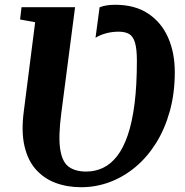

<svg xmlns="http://www.w3.org/2000/svg" viewBox="-20 -773 772 803"><path d="M319.5 10Q261 10 212.2 -8.2Q163.5 -26.5 129.8 -64.5Q96 -102.5 82.2 -162.8Q68.5 -223 79.5 -307L127 -680L64 -691.5L70 -743H294L236.5 -301Q223.5 -202 231.8 -148.8Q240 -95.5 267.5 -75.5Q295 -55.5 340.5 -55.5Q378.5 -55.5 411.2 -71.2Q444 -87 470 -120.5Q496 -154 514.5 -208.2Q533 -262.5 542.8 -339.5Q552.5 -416.5 552.5 -518.5Q552.5 -568.5 544.5 -595Q536.5 -621.5 519.8 -631Q503 -640.5 476 -640.5Q449 -640.5 423.8 -633.8Q398.5 -627 379.5 -615L396.5 -742.5Q410.5 -748 426.5 -750.5Q442.5 -753 462 -753Q544 -753 599.2 -716.5Q654.5 -680 682.8 -616.5Q711 -553 711 -471Q711 -383 690.2 -308.2Q669.5 -233.5 632.8 -174.8Q596 -116 546.8 -74.8Q497.5 -33.5 439.8 -11.8Q382 10 319.5 10Z"/></svg>

Font: Merriweather ExtraBold
Style: Italic
Weight: 800
Italic angle: -7.8°
Version: Version 2.101